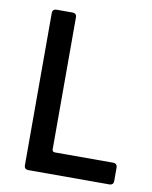

<svg xmlns="http://www.w3.org/2000/svg" viewBox="-76 -700 601 758"><g transform="rotate(10 225.0 -321.5)"><path d="M414 0H90Q73 0 73 -17V-626Q73 -643 90 -643H153Q170 -643 170 -626V-97Q170 -87 182 -87H414Q431 -87 431 -69V-17Q431 0 414 0Z"/></g></svg>

Font: Rajdhani Semibold
Style: Regular
Weight: 600
Designer: Satya Rajpurohit, Jyotish Sonowal
Foundry: Indian Type Foundry
Version: Version 1.200;PS 1.0;hotconv 1.0.78;makeotf.lib2.5.61930; tt